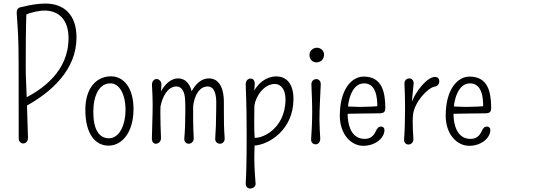

<svg xmlns="http://www.w3.org/2000/svg" viewBox="-20 -810 3005 1082"><path d="M137.7 -34.2C127 -407.2 125 -351.1 125 -429.7C125 -499 125 -649.9 128.9 -741.2L119.6 -724.6C152.8 -740.7 203.1 -751.5 237.3 -750.5C310.5 -747.6 366.2 -700.2 366.2 -594.7C366.2 -407.2 217.3 -307.1 124.5 -258.8L125 -211.4C269 -290 411.1 -416 411.1 -599.1C411.1 -727.5 340.3 -790 235.4 -790C196.3 -790 151.4 -782.7 106.9 -771.5C96.2 -768.6 72.3 -770 74.2 -735.4C80.1 -639.2 85 -613.8 85 -430.7C85 -321.3 85.4 -106 85.4 -31.7C85.4 -11.7 98.1 -1.5 110.4 -1.5C124.5 -1.5 138.2 -12.2 137.7 -34.2Z M593.8 10.7C665.5 9.8 732.4 -60.5 732.4 -196.3C732.4 -315.4 676.3 -379.9 606 -379.9C522.5 -379.9 460.9 -313 460.9 -190.9C460.9 -53.2 518.6 12.2 593.8 10.7ZM602.1 -340.3C655.3 -340.3 687.5 -274.4 687.5 -191.4C687.5 -111.3 655.8 -30.8 593.8 -30.8C540.5 -30.8 505.9 -76.2 505.9 -179.2C505.9 -273.4 540 -340.3 602.1 -340.3Z M887.2 -32.2C885.3 -87.9 883.8 -126 883.8 -168.5C883.8 -182.1 883.8 -193.8 884.3 -209C895 -264.6 924.8 -322.8 974.1 -322.8C1003.4 -322.8 1022.5 -294.9 1023.4 -241.2C1024.4 -225.1 1024.4 -205.1 1024.4 -185.1C1024.4 -131.3 1022.5 -69.3 1018.6 -30.3C1016.6 -9.8 1030.8 0 1043.5 0C1057.1 0 1072.8 -11.2 1071.8 -32.2C1067.4 -101.1 1068.4 -173.3 1068.4 -210.9C1075.2 -272 1103.5 -322.8 1150.9 -322.8C1180.2 -322.8 1197.8 -294.4 1198.7 -237.3C1199.2 -220.2 1198.2 -202.1 1198.2 -180.2C1198.2 -127.9 1195.8 -68.4 1192.9 -30.3C1190.9 -9.8 1206.5 0 1219.7 0C1233.4 0 1247.6 -11.2 1246.1 -32.2C1242.2 -81.5 1241.7 -125.5 1241.7 -173.3C1241.7 -192.4 1241.7 -211.9 1241.7 -232.9C1241.7 -332 1203.1 -368.2 1157.7 -368.2C1118.7 -368.2 1083.5 -343.3 1054.2 -284.7L1064 -273.9C1057.6 -328.1 1030.8 -368.2 982.9 -368.2C947.8 -368.2 906.2 -339.8 879.4 -279.3L885.7 -273.9C887.2 -286.6 888.2 -318.4 889.6 -331.1C891.6 -351.6 876 -364.7 862.3 -364.7C848.1 -364.7 835.4 -351.1 836.4 -331.1C838.9 -284.2 840.3 -251 840.3 -217.3C840.3 -158.2 837.4 -108.9 835.9 -30.3C835.4 -9.8 846.2 0 857.9 0C871.6 0 887.7 -11.2 887.2 -32.2Z M1413.6 -213.9C1419.9 -265.6 1466.8 -336.9 1528.8 -336.9C1562 -336.9 1588.9 -307.1 1588.9 -251C1588.9 -77.1 1443.8 -21.5 1405.8 -35.2L1416 -21.5C1410.6 -85 1413.1 -153.8 1413.6 -213.9ZM1364.7 -331.5C1369.1 -227.1 1370.1 -128.4 1370.1 -43.5C1370.1 101.1 1367.2 190.4 1364.7 222.2C1363.8 243.7 1377 252.4 1389.6 252.4C1403.8 252.4 1420.9 242.7 1420.4 226.1C1419.4 204.6 1413.1 145.5 1413.1 74.2C1413.1 53.7 1413.6 32.2 1414.6 10.3C1492.7 5.4 1633.8 -75.7 1633.8 -252.4C1633.8 -332.5 1599.1 -379.4 1536.1 -379.4C1482.9 -379.4 1427.7 -341.8 1402.8 -277.3L1413.1 -267.6C1411.6 -293 1414.6 -321.8 1415.5 -333.5C1417 -356.9 1405.8 -367.2 1392.6 -367.2C1375.5 -367.2 1363.8 -353 1364.7 -331.5Z M1784.7 -29.3C1782.7 -63 1780.3 -100.6 1780.3 -135.3C1780.3 -200.7 1784.7 -266.6 1787.6 -334C1788.1 -354.5 1775.4 -364.3 1762.7 -364.3C1749.5 -364.3 1733.9 -354 1734.9 -334C1736.3 -290.5 1739.3 -235.8 1739.3 -181.6C1739.3 -125 1736.3 -65.4 1733.4 -26.9C1731.4 -6.3 1745.6 3.4 1758.8 3.4C1771.5 3.4 1785.6 -7.8 1784.7 -29.3ZM1806.2 -499.5C1807.6 -526.4 1785.2 -541 1766.1 -541C1746.1 -541 1724.1 -526.4 1724.1 -499.5C1724.1 -472.7 1744.1 -458.5 1763.2 -458.5C1780.8 -458.5 1803.7 -468.3 1806.2 -499.5Z M1926.3 -168.5C1961.9 -168.9 2059.1 -171.4 2114.7 -171.4C2145 -171.4 2151.9 -178.7 2151.4 -207.5C2149.9 -286.6 2135.7 -378.4 2029.8 -378.4C1960.9 -378.4 1895 -305.7 1895 -157.7C1895 -52.7 1959 11.7 2027.3 11.7C2094.7 11.7 2145.5 -31.2 2146.5 -76.2C2147 -89.4 2138.2 -96.7 2127.4 -96.7C2112.8 -96.7 2105 -86.9 2097.2 -69.3C2085.9 -45.4 2068.4 -27.3 2035.2 -27.3C1973.6 -27.3 1938 -79.1 1939 -179.7C1939.5 -237.3 1960.4 -340.3 2032.2 -340.3C2096.7 -340.3 2108.4 -264.2 2106 -200.2L2129.4 -214.4C2108.4 -209.5 2031.2 -207.5 2007.8 -207.5C1978 -207.5 1944.3 -210.4 1926.3 -210.9Z M2429.2 -321.8C2450.2 -325.2 2455.6 -340.3 2455.6 -352.1C2455.6 -365.2 2448.2 -376.5 2430.7 -376.5C2392.1 -376.5 2322.8 -304.7 2294.9 -218.8L2298.8 -202.1C2304.2 -282.2 2309.6 -317.9 2311 -337.9C2312.5 -358.4 2298.8 -368.2 2286.1 -368.2C2273.4 -368.2 2258.3 -357.9 2259.3 -337.9C2261.2 -298.3 2262.7 -248 2262.7 -198.2C2262.7 -136.7 2260.7 -67.4 2257.3 -25.9C2255.4 -5.9 2268.6 4.4 2281.2 4.4C2295.9 4.4 2311 -6.8 2309.6 -28.3C2307.1 -60.5 2305.7 -95.7 2305.7 -126.5C2305.7 -139.2 2306.2 -147.5 2307.6 -162.6C2314.9 -234.9 2390.6 -314.9 2429.2 -321.8Z M2522.9 -168.5C2558.6 -168.9 2655.8 -171.4 2711.4 -171.4C2741.7 -171.4 2748.5 -178.7 2748 -207.5C2746.6 -286.6 2732.4 -378.4 2626.5 -378.4C2557.6 -378.4 2491.7 -305.7 2491.7 -157.7C2491.7 -52.7 2555.7 11.7 2624 11.7C2691.4 11.7 2742.2 -31.2 2743.2 -76.2C2743.7 -89.4 2734.9 -96.7 2724.1 -96.7C2709.5 -96.7 2701.7 -86.9 2693.8 -69.3C2682.6 -45.4 2665 -27.3 2631.8 -27.3C2570.3 -27.3 2534.7 -79.1 2535.6 -179.7C2536.1 -237.3 2557.1 -340.3 2628.9 -340.3C2693.4 -340.3 2705.1 -264.2 2702.6 -200.2L2726.1 -214.4C2705.1 -209.5 2627.9 -207.5 2604.5 -207.5C2574.7 -207.5 2541 -210.4 2522.9 -210.9Z"/></svg>

Font: Pompiere 
Style: Regular
Weight: 400
Designer: Karolina Lach
Foundry: Sorkin Type Co.
Version: Version 1.001